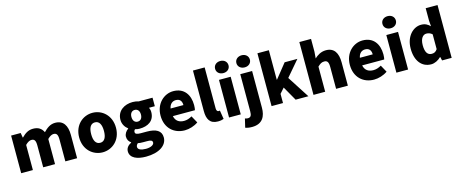

<svg xmlns="http://www.w3.org/2000/svg" viewBox="-50 -1698 6753 2805"><g transform="rotate(-15 3327.0 -296.0)"><path d="M72 0H249V-380C283 -415 314 -431 340 -431C385 -431 405 -408 405 -330V0H584V-380C618 -415 649 -431 675 -431C720 -431 740 -408 740 -330V0H918V-352C918 -494 864 -583 740 -583C664 -583 611 -539 562 -489C533 -550 485 -583 406 -583C329 -583 280 -544 233 -497H229L217 -569H72Z M1304 14C1448 14 1582 -96 1582 -284C1582 -473 1448 -583 1304 -583C1159 -583 1025 -473 1025 -284C1025 -96 1159 14 1304 14ZM1304 -130C1237 -130 1207 -190 1207 -284C1207 -379 1237 -439 1304 -439C1370 -439 1400 -379 1400 -284C1400 -190 1370 -130 1304 -130Z M1898 239C2096 239 2220 154 2220 34C2220 -69 2141 -112 2001 -112H1911C1850 -112 1827 -124 1827 -150C1827 -169 1832 -178 1845 -190C1870 -183 1893 -180 1912 -180C2038 -180 2139 -238 2139 -371C2139 -398 2132 -424 2123 -440H2211V-569H2002C1976 -578 1945 -583 1912 -583C1789 -583 1674 -515 1674 -376C1674 -310 1711 -257 1751 -229V-225C1714 -199 1688 -159 1688 -119C1688 -71 1710 -41 1740 -21V-16C1687 11 1659 49 1659 96C1659 198 1767 239 1898 239ZM1912 -287C1871 -287 1840 -317 1840 -376C1840 -434 1871 -464 1912 -464C1954 -464 1984 -434 1984 -376C1984 -317 1954 -287 1912 -287ZM1926 128C1853 128 1805 108 1805 68C1805 49 1814 33 1832 17C1850 22 1872 24 1913 24H1967C2020 24 2050 31 2050 65C2050 101 1999 128 1926 128Z M2545 14C2612 14 2690 -9 2749 -51L2690 -158C2649 -134 2611 -122 2570 -122C2498 -122 2444 -154 2428 -232H2762C2766 -245 2770 -277 2770 -308C2770 -464 2690 -583 2526 -583C2388 -583 2256 -469 2256 -284C2256 -96 2382 14 2545 14ZM2425 -348C2437 -416 2480 -447 2529 -447C2594 -447 2619 -405 2619 -348Z M3046 14C3085 14 3115 7 3134 -1L3113 -132C3103 -130 3099 -130 3093 -130C3079 -130 3061 -141 3061 -178V-799H2884V-185C2884 -66 2924 14 3046 14Z M3216 0H3393V-569H3216ZM3305 -648C3364 -648 3406 -686 3406 -739C3406 -793 3364 -831 3305 -831C3245 -831 3203 -793 3203 -739C3203 -686 3245 -648 3305 -648Z M3507 221C3667 221 3717 113 3717 -13V-569H3538V-7C3538 55 3523 82 3479 82C3465 82 3451 79 3436 74L3405 205C3429 214 3458 221 3507 221ZM3628 -648C3686 -648 3729 -686 3729 -739C3729 -793 3686 -831 3628 -831C3568 -831 3525 -793 3525 -739C3525 -686 3568 -648 3628 -648Z M3859 0H4032V-139L4100 -216L4223 0H4416L4201 -334L4402 -569H4209L4036 -353H4032V-799H3859Z M4493 0H4670V-380C4705 -413 4729 -431 4769 -431C4814 -431 4835 -408 4835 -330V0H5013V-352C5013 -494 4960 -583 4836 -583C4759 -583 4703 -544 4662 -506L4670 -607V-799H4493Z M5408 14C5475 14 5553 -9 5612 -51L5553 -158C5512 -134 5474 -122 5433 -122C5361 -122 5307 -154 5291 -232H5625C5629 -245 5633 -277 5633 -308C5633 -464 5553 -583 5389 -583C5251 -583 5119 -469 5119 -284C5119 -96 5245 14 5408 14ZM5288 -348C5300 -416 5343 -447 5392 -447C5457 -447 5482 -405 5482 -348Z M5747 0H5924V-569H5747ZM5836 -648C5895 -648 5937 -686 5937 -739C5937 -793 5895 -831 5836 -831C5776 -831 5734 -793 5734 -739C5734 -686 5776 -648 5836 -648Z M6272 14C6326 14 6381 -15 6421 -55H6425L6438 0H6583V-799H6404V-609L6411 -524C6374 -560 6337 -583 6274 -583C6156 -583 6039 -471 6039 -284C6039 -99 6130 14 6272 14ZM6319 -132C6258 -132 6222 -178 6222 -287C6222 -392 6267 -438 6316 -438C6346 -438 6377 -429 6404 -404V-180C6380 -143 6353 -132 6319 -132Z"/></g></svg>

Font: Noto Sans CJK JP Black
Style: Regular
Weight: 900
Designer: Ryoko NISHIZUKA (kana & ideographs); Paul D. Hunt (Latin, Greek & Cyrillic); Wenlong ZHANG (bopomofo); Sandoll Communica
Foundry: Adobe Systems Incorporated
Version: Version 1.004;PS 1.004;hotconv 1.0.82;makeotf.lib2.5.63406